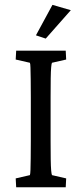

<svg xmlns="http://www.w3.org/2000/svg" viewBox="-20 -786 343 806"><path d="M47.9 0 45.9 -37.1 105.5 -50.8Q107.4 -55.7 107.9 -73.2Q108.4 -90.8 108.9 -121.1Q109.4 -151.4 109.4 -194.3V-377.9Q109.4 -421.9 108.9 -452.6Q108.4 -483.4 107.9 -501.5Q107.4 -519.5 105.5 -522.5L45.9 -536.1L47.9 -573.2H255.9L257.8 -536.1L198.2 -522.5Q196.3 -519.5 194.8 -503.4Q193.4 -487.3 192.9 -457Q192.4 -426.8 192.4 -377.9V-194.3Q192.4 -147.5 192.9 -117.2Q193.4 -86.9 194.8 -70.8Q196.3 -54.7 198.2 -50.8L257.8 -37.1L255.9 0ZM171.9 -624 130.9 -637.7 200.2 -765.6 277.3 -743.2Z"/></svg>

Font: Crimson Pro ExtraLight
Style: Regular
Weight: 400
Version: Version 1.002